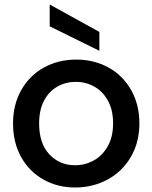

<svg xmlns="http://www.w3.org/2000/svg" viewBox="-20 -825 678 854"><path d="M314 9Q236 9 173 -26.5Q110 -62 74 -126.5Q38 -191 38 -276Q38 -360 75 -425Q112 -490 176 -525Q240 -560 319 -560Q398 -560 462 -525Q526 -490 563 -425Q600 -360 600 -276Q600 -192 562 -127Q524 -62 458.5 -26.5Q393 9 314 9ZM314 -90Q358 -90 396.5 -111Q435 -132 459 -174Q483 -216 483 -276Q483 -336 460 -377.5Q437 -419 399 -440Q361 -461 317 -461Q273 -461 235.5 -440Q198 -419 176 -377.5Q154 -336 154 -276Q154 -187 199.5 -138.5Q245 -90 314 -90ZM422 -683V-599L201 -708V-805Z"/></svg>

Font: MSTAGE Medium
Style: Regular
Weight: 500
Designer: Ninad Kale (Devanagari), Jonny Pinhorn (Latin)
Foundry: Indian Type Foundry
Version: 4.004